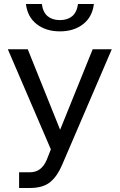

<svg xmlns="http://www.w3.org/2000/svg" viewBox="-20 -741 595 955"><path d="M441 -496H536L289 79Q266 134 230.5 164Q195 194 129 194H75V116H127Q158 116 178.5 100.5Q199 85 212 55L233 2L19 -496H118L297 -51H261ZM278 -585Q209 -585 163 -620.5Q117 -656 109 -721H188Q194 -679 217.5 -660Q241 -641 278 -641Q315 -641 338.5 -660Q362 -679 368 -721H447Q439 -656 393 -620.5Q347 -585 278 -585Z"/></svg>

Font: Wix Madefor Display Medium
Style: Regular
Weight: 500
Designer: Dalton Maag Ltd
Foundry: Dalton Maag Ltd
Version: Version 3.100